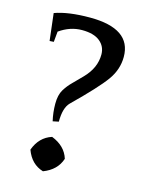

<svg xmlns="http://www.w3.org/2000/svg" viewBox="-100 -682 574 760"><g transform="rotate(15 186.5 -302.0)"><path d="M343 -504Q343 -452 310.5 -407Q278 -362 184 -270Q161 -247 161 -190L137 -185Q129 -219 129 -255Q129 -291 142 -312.5Q155 -334 173.5 -352Q192 -370 210 -389Q255 -435 255 -490Q255 -523 230 -543.5Q205 -564 156.5 -564Q108 -564 64 -533L60 -490L43 -489L30 -600Q85 -620 174 -620Q343 -620 343 -504ZM222 -54Q206 -5 151 16Q101 1 81 -54Q101 -109 151 -125Q207 -103 222 -54Z"/></g></svg>

Font: Balthazar
Style: Regular
Weight: 400
Designer: Dario Manuel Muhafara
Foundry: Dario Manuel Muhafara
Version: Version 1.000